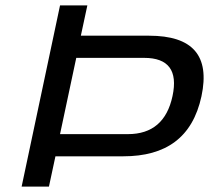

<svg xmlns="http://www.w3.org/2000/svg" viewBox="-20 -690 773 710"><path d="M161 0 185 -112H436C593 -112 692 -181 725 -334C757 -484 693 -558 531 -558H279L303 -670H202L60 0ZM202 -194 262 -476H513C603 -476 638 -429 618 -335C598 -241 543 -194 453 -194Z"/></svg>

Font: LT Wave
Style: Italic
Weight: 400
Designer: Daniel Lyons
Version: Version 2.5 (Glyphs App)